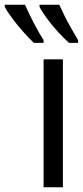

<svg xmlns="http://www.w3.org/2000/svg" viewBox="-118 -786 349 806"><path d="M146 0H65V-537H146ZM131 -766Q139 -748 152.5 -720.5Q166 -693 182 -665.5Q198 -638 210 -617V-606H172Q152 -623 126.5 -651Q101 -679 79.5 -708Q58 -737 48 -757V-766ZM-13 -766Q24 -683 65 -617V-606H24Q5 -624 -19.5 -651.5Q-44 -679 -65.5 -707.5Q-87 -736 -98 -757V-766Z"/></svg>

Font: Noto Sans ExtraCondensed
Style: Regular
Weight: 400
Width: 2
Designer: Monotype Design Team
Foundry: Monotype Imaging Inc.
Version: Version 2.013; ttfautohint (v1.8.4.7-5d5b)